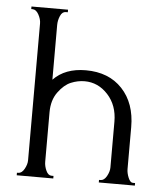

<svg xmlns="http://www.w3.org/2000/svg" viewBox="-49 -704 644 748"><g transform="rotate(5 272.5 -330.0)"><path d="M44 -650V-660H187V-650H179Q165 -650 157.5 -632.5Q150 -615 150 -597V-383Q196 -431 277 -431Q367 -431 419.5 -375Q472 -319 472 -226V-62Q472 -46 479.5 -28Q487 -10 497 -10H506V0H365V-10H371Q385 -10 395 -28Q405 -46 405 -62V-241Q405 -305 367 -346.5Q329 -388 276 -388Q249 -388 222.5 -377Q196 -366 173 -334.5Q150 -303 150 -256V-62Q150 -45 158 -27.5Q166 -10 179 -10H187V0H44V-10H49Q63 -10 73 -28Q83 -46 83 -62V-597Q83 -614 73 -632Q63 -650 49 -650Z"/></g></svg>

Font: Forum
Style: Regular
Weight: 400
Designer: Denis Masharov
Foundry: Denis Masharov
Version: Version 1.000